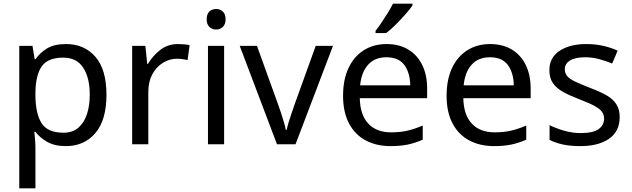

<svg xmlns="http://www.w3.org/2000/svg" viewBox="-20 -786 3441 1046"><path d="M340 -546Q439 -546 499.5 -477Q560 -408 560 -269Q560 -132 499.5 -61Q439 10 339 10Q277 10 236.5 -13.5Q196 -37 173 -68H167Q169 -51 171 -25Q173 1 173 20V240H85V-536H157L169 -463H173Q197 -498 236 -522Q275 -546 340 -546ZM324 -472Q242 -472 208.5 -426Q175 -380 173 -286V-269Q173 -170 205.5 -116.5Q238 -63 326 -63Q375 -63 406.5 -90Q438 -117 453.5 -163.5Q469 -210 469 -270Q469 -362 433.5 -417Q398 -472 324 -472Z M950 -546Q965 -546 982.5 -544.5Q1000 -543 1013 -540L1002 -459Q989 -462 973.5 -464Q958 -466 944 -466Q903 -466 867 -443.5Q831 -421 809.5 -380.5Q788 -340 788 -286V0H700V-536H772L782 -438H786Q812 -482 853 -514Q894 -546 950 -546Z M1158 -737Q1178 -737 1193.5 -723.5Q1209 -710 1209 -681Q1209 -653 1193.5 -639Q1178 -625 1158 -625Q1136 -625 1121 -639Q1106 -653 1106 -681Q1106 -710 1121 -723.5Q1136 -737 1158 -737ZM1201 -536V0H1113V-536Z M1489 0 1286 -536H1380L1494 -220Q1502 -198 1511 -171Q1520 -144 1527 -119.5Q1534 -95 1537 -78H1541Q1545 -95 1552.5 -120Q1560 -145 1569.5 -172Q1579 -199 1586 -220L1700 -536H1794L1590 0Z M2086 -546Q2155 -546 2204.5 -516Q2254 -486 2280.5 -431.5Q2307 -377 2307 -304V-251H1940Q1942 -160 1986.5 -112.5Q2031 -65 2111 -65Q2162 -65 2201.5 -74.5Q2241 -84 2283 -102V-25Q2242 -7 2202 1.5Q2162 10 2107 10Q2031 10 1972.5 -21Q1914 -52 1881.5 -113.5Q1849 -175 1849 -264Q1849 -352 1878.5 -415Q1908 -478 1961.5 -512Q2015 -546 2086 -546ZM2085 -474Q2022 -474 1985.5 -433.5Q1949 -393 1942 -321H2215Q2214 -389 2183 -431.5Q2152 -474 2085 -474ZM2227 -756Q2215 -738 2190 -709.5Q2165 -681 2136.5 -652.5Q2108 -624 2084 -606H2026V-618Q2041 -637 2058.5 -663Q2076 -689 2093 -716.5Q2110 -744 2121 -766H2227Z M2650 -546Q2719 -546 2768.5 -516Q2818 -486 2844.5 -431.5Q2871 -377 2871 -304V-251H2504Q2506 -160 2550.5 -112.5Q2595 -65 2675 -65Q2726 -65 2765.5 -74.5Q2805 -84 2847 -102V-25Q2806 -7 2766 1.5Q2726 10 2671 10Q2595 10 2536.5 -21Q2478 -52 2445.5 -113.5Q2413 -175 2413 -264Q2413 -352 2442.5 -415Q2472 -478 2525.5 -512Q2579 -546 2650 -546ZM2649 -474Q2586 -474 2549.5 -433.5Q2513 -393 2506 -321H2779Q2778 -389 2747 -431.5Q2716 -474 2649 -474Z M3356 -148Q3356 -70 3298 -30Q3240 10 3142 10Q3086 10 3045.5 1Q3005 -8 2974 -24V-104Q3006 -88 3051.5 -74.5Q3097 -61 3144 -61Q3211 -61 3241 -82.5Q3271 -104 3271 -140Q3271 -160 3260 -176Q3249 -192 3220.5 -208Q3192 -224 3139 -244Q3087 -264 3050 -284Q3013 -304 2993 -332Q2973 -360 2973 -404Q2973 -472 3028.5 -509Q3084 -546 3174 -546Q3223 -546 3265.5 -536.5Q3308 -527 3345 -510L3315 -440Q3281 -454 3244 -464Q3207 -474 3168 -474Q3114 -474 3085.5 -456.5Q3057 -439 3057 -409Q3057 -387 3070 -371.5Q3083 -356 3113.5 -341.5Q3144 -327 3195 -307Q3246 -288 3282 -268Q3318 -248 3337 -219.5Q3356 -191 3356 -148Z"/></svg>

Font: Noto Sans Tagalog
Style: Regular
Weight: 400
Designer: Monotype Design Team
Foundry: Monotype Imaging Inc.
Version: Version 2.001; ttfautohint (v1.8.4.7-5d5b)